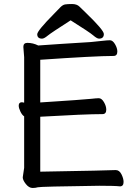

<svg xmlns="http://www.w3.org/2000/svg" viewBox="-20 -918 678 954"><path d="M142 16Q124 16 108.5 -3.5Q93 -23 93 -37L100 -84V-340Q90 -346 81.5 -363.5Q73 -381 73 -393Q73 -410 89 -410L100 -408V-634L96 -685Q96 -705 116 -705Q144 -705 170 -692Q265 -699 430 -709Q462 -712 488 -715Q514 -718 526 -718Q540 -718 551.5 -698.5Q563 -679 563 -662Q563 -640 544 -640Q456 -640 180 -621V-409Q397 -423 433 -427Q459 -430 471 -430Q485 -430 496.5 -410.5Q508 -391 508 -373Q508 -351 489 -351Q404 -351 180 -338V-65Q523 -71 555 -73Q573 -73 583.5 -52Q594 -31 594 -14Q594 8 576 8Q552 5 473 5Q179 9 168 12.5Q157 16 142 16ZM189 -726Q165 -726 165 -748Q165 -765 248 -849Q268 -870 280 -882Q292 -894 303.5 -896Q315 -898 338 -898Q362 -898 375 -885Q388 -872 408 -853Q496 -768 496 -749Q496 -726 472 -726Q462 -726 443.5 -742Q425 -758 331 -817Q234 -755 216.5 -740.5Q199 -726 189 -726Z"/></svg>

Font: LXGW WenKai TC
Style: Bold
Weight: 700
Designer: LXGW / Fontworks Inc.
Foundry: LXGW / Fontworks Inc.
Version: Version 1.330;April 28, 2024